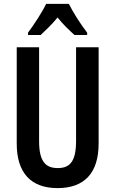

<svg xmlns="http://www.w3.org/2000/svg" viewBox="-20 -957 593 987"><path d="M334 -937H217C199 -898 156 -832 124 -789V-777H189C210 -797 246 -830 276 -867C304 -831 338 -800 363 -777H428V-789C392 -836 356 -893 334 -937ZM487 -219V-714H371V-232C371 -128 340 -93 277 -93C215 -93 181 -126 181 -231V-714H66V-219C66 -67 140 10 276 10C414 10 487 -68 487 -219Z"/></svg>

Font: Noto Sans Sinhala UI ExtraCondensed SemiBold
Style: Regular
Weight: 600
Width: 2
Designer: Jelle Bosma - Monotype Design Team
Foundry: Monotype Imaging Inc.
Version: Version 2.006